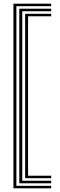

<svg xmlns="http://www.w3.org/2000/svg" viewBox="-20 -820 327 1040"><path d="M52.8 200V-800H257.2V-786.5H68.8V186.5H257.2V200ZM84.5 172.8V-772.8H257.2V-759H100.5V159H257.2V172.8ZM116.2 145.2V-745.2H257.2V-731.8H132V131.8H257.2V145.2Z"/></svg>

Font: Big Shoulders Inline Text Thin
Style: Regular
Weight: 400
Version: Version 2.002